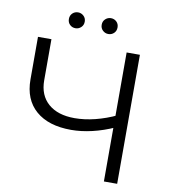

<svg xmlns="http://www.w3.org/2000/svg" viewBox="-93 -946 917 1026"><g transform="rotate(10 365.5 -433.0)"><path d="M553 -296Q493 -269 433.5 -255Q374 -241 319 -241Q196 -241 127.5 -300.5Q59 -360 59 -469V-700H132V-477Q132 -396 183.5 -351Q235 -306 326 -306Q380 -306 438 -320.5Q496 -335 553 -362ZM540 0V-700H612V0ZM426 -780Q409 -780 396 -792Q383 -804 383 -823Q383 -842 396 -854Q409 -866 426 -866Q444 -866 456.5 -854Q469 -842 469 -823Q469 -804 456.5 -792Q444 -780 426 -780ZM248 -780Q230 -780 217.5 -792Q205 -804 205 -823Q205 -842 217.5 -854Q230 -866 248 -866Q265 -866 278 -854Q291 -842 291 -823Q291 -804 278 -792Q265 -780 248 -780Z"/></g></svg>

Font: MOST Montserrat
Style: Regular
Weight: 400
Designer: Julieta Ulanovsky
Foundry: Julieta Ulanovsky
Version: Version 8.000;March 11, 2024;FontCreator 15.0.0.2926 64-bit